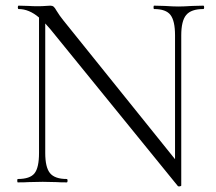

<svg xmlns="http://www.w3.org/2000/svg" viewBox="-20 -645 765 679"><path d="M699 -613Q656 -613 638.5 -592Q621 -571 621 -520V11Q621 13 616 14Q611 15 609 13L157 -543L140 -562V-104Q140 -53 157 -32.5Q174 -12 216 -12Q219 -12 219 -6Q219 0 216 0Q192 0 179 -1L131 -2L82 -1Q69 0 43 0Q41 0 41 -6Q41 -12 43 -12Q86 -12 102 -32Q118 -52 118 -104V-583Q83 -613 46 -613Q43 -613 43 -619Q43 -625 46 -625L82 -624Q93 -623 113 -623Q130 -623 141 -624Q152 -625 158 -625Q165 -625 169.5 -621.5Q174 -618 180 -607Q191 -589 204 -573L599 -82V-520Q599 -571 583 -592Q567 -613 525 -613Q523 -613 523 -619Q523 -625 525 -625L563 -624Q593 -622 611 -622Q628 -622 660 -624L699 -625Q702 -625 702 -619Q702 -613 699 -613Z"/></svg>

Font: Cormorant Infant Light
Style: Regular
Weight: 300
Designer: Christian Thalmann (Catharsis Fonts)
Version: Version 3.000